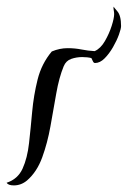

<svg xmlns="http://www.w3.org/2000/svg" viewBox="-41 -498 387 582"><path d="M1 64Q-16 64 -21 56Q13 45 27.5 13Q42 -19 47 -64Q52 -109 56.5 -159Q61 -209 73 -257Q85 -305 116 -342Q140 -352 164 -352Q186 -352 206 -348Q226 -344 246 -343Q264 -351 277 -373.5Q290 -396 297.5 -419.5Q305 -443 305 -455Q305 -461 304 -465.5Q303 -470 303 -473Q303 -477 304 -478Q303 -477 314.5 -464Q326 -451 326 -419Q326 -411 319.5 -393Q313 -375 301.5 -355Q290 -335 276 -321Q262 -307 247 -307Q243 -307 240.5 -312.5Q238 -318 236 -322Q224 -325 208 -325Q191 -325 175 -319.5Q159 -314 152 -297Q138 -263 129.5 -214.5Q121 -166 112 -115.5Q103 -65 87 -21Q71 23 41 49Q23 64 1 64Z"/></svg>

Font: Comforter
Style: Regular
Weight: 400
Designer: Robert E. Leuschke
Foundry: Robert E. Leuschke
Version: Version 1.013; ttfautohint (v1.8.3)